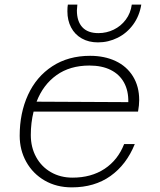

<svg xmlns="http://www.w3.org/2000/svg" viewBox="-20 -797 690 829"><path d="M65 -211Q65 -309 101 -387.5Q137 -466 206 -511Q275 -556 369 -556Q431 -556 479 -533.5Q527 -511 554 -467.5Q581 -424 581 -365Q581 -343 576 -315H125Q113 -267 113 -214Q113 -161 136 -119Q159 -77 200 -53.5Q241 -30 293 -30Q374 -30 431.5 -68Q489 -106 516 -175H562Q526 -86 457 -37Q388 12 290 12Q224 12 173 -17.5Q122 -47 93.5 -98Q65 -149 65 -211ZM534 -356Q535 -405 515.5 -440.5Q496 -476 458 -495Q420 -514 366 -514Q282 -514 224 -472.5Q166 -431 138 -358ZM271 -748Q271 -767 273 -777H314Q312 -759 312 -752Q312 -705 335.5 -679.5Q359 -654 405 -654Q440 -654 471 -669Q502 -684 523 -712Q544 -740 549 -777H590Q582 -728 555 -691Q528 -654 488 -634Q448 -614 403 -614Q363 -614 333 -631Q303 -648 287 -678.5Q271 -709 271 -748Z"/></svg>

Font: Azeret Mono Thin
Style: Italic
Weight: 100
Italic angle: -12°
Designer: Martin Vácha
Foundry: Displaay
Version: Version 1.000; Glyphs 3.0.3, build 3074